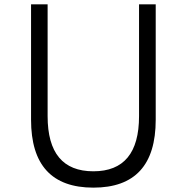

<svg xmlns="http://www.w3.org/2000/svg" viewBox="-20 -845 856 881"><path d="M408.5 16Q694.5 16 694.5 -295.5V-825H618V-312Q618 -59 408.5 -59Q198.5 -59 198.5 -312V-825H122.5V-295.5Q122.5 16 408.5 16Z"/></svg>

Font: Spartan
Style: Regular
Weight: 400
Designer: Matt Bailey, Mirko Velimirovic
Foundry: Matt Bailey
Version: Version 1.003; ttfautohint (v1.8.3)